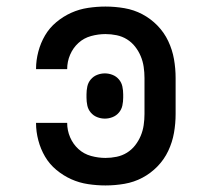

<svg xmlns="http://www.w3.org/2000/svg" viewBox="-20 -558 640 586"><path d="M302 8Q276 8 249 4Q222 0 197.5 -11Q173 -22 152 -39.5Q131 -57 117.5 -80Q104 -103 97 -129.5Q90 -156 90 -182Q90 -182 90 -182.5Q90 -183 90 -183H185Q185 -183 185 -183Q185 -183 185 -183Q185 -160 194 -139Q203 -118 219.5 -103Q236 -88 258 -82Q280 -76 302 -76Q319 -76 336 -79.5Q353 -83 367.5 -92Q382 -101 392.5 -114.5Q403 -128 409.5 -143.5Q416 -159 418.5 -176Q421 -193 421 -210V-320Q421 -337 418.5 -354Q416 -371 409.5 -386.5Q403 -402 392.5 -415.5Q382 -429 367.5 -438Q353 -447 336 -450.5Q319 -454 302 -454Q280 -454 258 -448Q236 -442 219.5 -427Q203 -412 194 -391Q185 -370 185 -347Q185 -347 185 -347Q185 -347 185 -347H90Q90 -347 90 -347.5Q90 -348 90 -348Q90 -374 97 -400.5Q104 -427 117.5 -450Q131 -473 152 -490.5Q173 -508 197.5 -519Q222 -530 249 -534Q276 -538 302 -538Q331 -538 360 -533Q389 -528 414.5 -514.5Q440 -501 460.5 -480Q481 -459 493.5 -432.5Q506 -406 511 -377.5Q516 -349 516 -320V-210Q516 -181 511 -152.5Q506 -124 493.5 -97.5Q481 -71 460.5 -50Q440 -29 414.5 -15.5Q389 -2 360 3Q331 8 302 8ZM300 -196Q288 -196 276.5 -200.5Q265 -205 257 -214.5Q249 -224 246.5 -236Q244 -248 244 -260V-270Q244 -282 246.5 -294Q249 -306 257 -315.5Q265 -325 276.5 -329.5Q288 -334 300 -334Q312 -334 323.5 -329.5Q335 -325 343 -315.5Q351 -306 353.5 -294Q356 -282 356 -270V-260Q356 -248 353.5 -236Q351 -224 343 -214.5Q335 -205 323.5 -200.5Q312 -196 300 -196Z"/></svg>

Font: Iosevka Slab Medium Extended
Style: Regular
Weight: 500
Width: 7
Monospace: yes
Designer: Belleve Invis
Foundry: Belleve Invis
Version: Version 11.1.1; ttfautohint (v1.8.3)